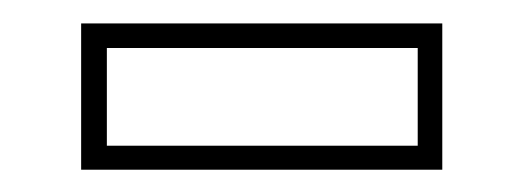

<svg xmlns="http://www.w3.org/2000/svg" viewBox="-20 -708 458 168"><path d="M51 -559.5V-687.5H367V-559.5ZM73.5 -580.5H345.5V-666H73.5Z"/></svg>

Font: Tourney ExtraLight
Style: Regular
Weight: 250
Designer: Tyler Finck
Foundry: Etcetera Type Co
Version: Version 1.015